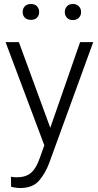

<svg xmlns="http://www.w3.org/2000/svg" viewBox="-20 -735 495 966"><path d="M136 -715Q155 -715 166 -703.5Q177 -692 177 -675Q177 -657 166 -646Q155 -635 136 -635Q116 -635 105 -646Q94 -657 94 -675Q94 -692 105 -703.5Q116 -715 136 -715ZM347 -715Q365 -715 376.5 -703.5Q388 -692 388 -674Q388 -657 376.5 -645.5Q365 -634 347 -634Q328 -634 317 -645.5Q306 -657 306 -674Q306 -692 317 -703.5Q328 -715 347 -715ZM81 211Q70 211 57.5 209Q45 207 36 205L35 154Q47 157 64 157Q110 157 136 134.5Q162 112 179 63L203 -4L8 -523H75L233 -92L383 -523H449L228 84Q208 138 176 174.5Q144 211 81 211Z"/></svg>

Font: Freesentation 3 Light
Style: Regular
Weight: 300
Designer: glyphs from Roboto by Christian Robertson / Hangul glyphs from Noto Sans CJK(Source Han Sans) by Jang Soo-young and Kang
Foundry: PT&
Version: Version 2.001